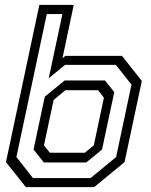

<svg xmlns="http://www.w3.org/2000/svg" viewBox="-20 -770 623 790"><path d="M86.5 0 4.5 -103 142 -750H283.5L237 -530.5L249 -540H482L563.5 -437L492.5 -103L367.5 0ZM160.5 -101.5 118 -154.8 164.2 -372 246.2 -439H411.8L450.2 -391L399.8 -154.8L334.8 -101.5ZM185 -141.5H329L366 -172L407.5 -368L383.5 -399H249L200.5 -358.5L161 -172ZM115.8 -37.2H352.5L457.8 -123.8L521 -421.8L456.5 -503.2H247.8L180.5 -448L236.8 -712.2H172.5L47.5 -123.8Z"/></svg>

Font: Tourney Thin
Style: Italic
Weight: 100
Italic angle: -12°
Designer: Tyler Finck
Foundry: Etcetera Type Co
Version: Version 1.015